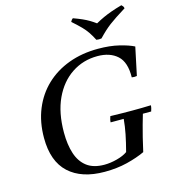

<svg xmlns="http://www.w3.org/2000/svg" viewBox="-134 -1040 1031 1162"><g transform="rotate(-15 381.5 -459.0)"><path d="M378 15Q234 15 154.5 -58Q75 -131 75 -278Q75 -377 108 -457.5Q141 -538 201.5 -595.5Q262 -653 345.5 -684Q429 -715 530 -715Q604 -715 661.5 -701Q719 -687 752 -670L715 -495Q699 -492 683 -495Q685 -590 639 -631.5Q593 -673 515 -673Q425 -673 353.5 -625.5Q282 -578 241 -490Q200 -402 200 -278Q200 -202 218.5 -145.5Q237 -89 278 -58Q319 -27 387 -27Q425 -27 466.5 -38Q508 -49 533 -67Q548 -124 557.5 -171.5Q567 -219 571 -265H489Q489 -273 491.5 -284Q494 -295 497 -302Q532 -301 569.5 -300.5Q607 -300 634 -300Q669 -300 693 -300.5Q717 -301 751 -302Q751 -294 748.5 -283.5Q746 -273 743 -265H691Q682 -234 672.5 -200.5Q663 -167 653.5 -128Q644 -89 633 -40Q584 -17 519.5 -1Q455 15 378 15ZM735 -933Q740 -929 744 -923.5Q748 -918 749 -910Q712 -887 687 -870.5Q662 -854 643.5 -840Q625 -826 607 -809.5Q589 -793 567 -770Q551 -767 535 -770Q519 -801 505 -821.5Q491 -842 471 -862.5Q451 -883 416 -914Q422 -927 431 -933Q464 -921 486.5 -911Q509 -901 527.5 -890Q546 -879 565 -865Q592 -880 616 -891Q640 -902 668 -912Q696 -922 735 -933Z"/></g></svg>

Font: Poltawski Nowy
Style: Italic
Weight: 400
Italic angle: -12°
Designer: Adam Pótawski, Mateusz Machalski, Borys Kosmynka, Ania Wieluska
Foundry: Capitalics.wtf
Version: Version 1.001;gftools[0.9.25]